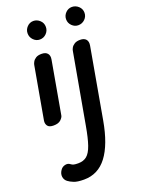

<svg xmlns="http://www.w3.org/2000/svg" viewBox="-207 -825 993 1344"><g transform="rotate(-20 289.0 -153.5)"><path d="M105.5 0Q72.5 0 61 -16.5Q49.5 -33 53 -55L122.5 -446Q124 -455 131.2 -468Q138.5 -481 154 -490.8Q169.5 -500.5 196.5 -500.5Q226.5 -500.5 240.2 -484.2Q254 -468 249 -439.5L179.5 -47.5Q177.5 -34 159.8 -17Q142 0 105.5 0ZM221 -598.5Q194 -598.5 174 -619Q154 -639.5 154 -668Q154 -695.5 173.8 -716Q193.5 -736.5 221 -736.5Q247.5 -736.5 268.8 -717Q290 -697.5 290 -668Q290 -639.5 269.8 -619Q249.5 -598.5 221 -598.5ZM176.5 428.5Q126.5 428.5 101 418Q75.5 407.5 60.5 396Q41.5 381.5 38.2 358Q35 334.5 50.5 311.5Q63 292 85.2 286.8Q107.5 281.5 124 295Q132.5 302 144.2 304.8Q156 307.5 177 307.5Q216 307.5 241 287Q266 266.5 283.5 216.2Q301 166 316.5 77L410 -445.5Q411 -454.5 418.2 -467.5Q425.5 -480.5 441.2 -490.5Q457 -500.5 483.5 -500.5Q513.5 -500.5 527.2 -484.2Q541 -468 536 -439L443 85Q413 255 347.2 341.8Q281.5 428.5 176.5 428.5ZM508 -600.5Q481.5 -600.5 461.2 -620.5Q441 -640.5 441 -668.5Q441 -696 460.8 -716.2Q480.5 -736.5 508 -736.5Q535.5 -736.5 556.8 -717Q578 -697.5 578 -668.5Q578 -640.5 557.5 -620.5Q537 -600.5 508 -600.5Z"/></g></svg>

Font: Edu AU VIC WA NT Pre SemiBold
Style: Regular
Weight: 600
Designer: Tina and Corey Anderson, Eben Sorkin, Mirko Velimirovic
Foundry: Google for Education
Version: Version 1.001